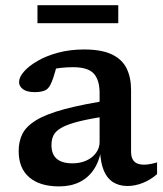

<svg xmlns="http://www.w3.org/2000/svg" viewBox="-20 -688 613 720"><path d="M403 -314.5 390.5 -254Q319.5 -243.5 276.5 -232.8Q233.5 -222 211 -209.2Q188.5 -196.5 180.8 -180.8Q173 -165 173 -144Q173 -109.5 192.8 -92.5Q212.5 -75.5 252 -75.5Q281 -75.5 304 -86Q327 -96.5 340.2 -114.8Q353.5 -133 353.5 -155.5V-338.5Q353.5 -388.5 331.5 -412.2Q309.5 -436 254.5 -436Q227.5 -436 205.2 -433.2Q183 -430.5 164 -425L196.5 -460.5Q192.5 -440 188.2 -424.2Q184 -408.5 179.5 -395.5Q175 -382.5 169.5 -371Q161 -353.5 146.5 -348Q132 -342.5 110 -342.5Q81 -342.5 66.2 -353.5Q51.5 -364.5 51.5 -380.5Q51.5 -398.5 69.8 -419.5Q88 -440.5 120.8 -459.5Q153.5 -478.5 198 -490.5Q242.5 -502.5 295 -502.5Q360.5 -502.5 399 -484.2Q437.5 -466 454.5 -432Q471.5 -398 471.5 -351V-120Q471.5 -102.5 477 -91.5Q482.5 -80.5 493.5 -75.5Q504.5 -70.5 520.5 -70.5Q531 -70.5 543.2 -72.8Q555.5 -75 569 -79V-35Q544 -13 515 -1.8Q486 9.5 458.5 9.5Q426.5 9.5 403.8 -5Q381 -19.5 369 -49Q357 -78.5 355 -124L359.5 -126.5Q352 -82 331 -51.2Q310 -20.5 277.5 -4.8Q245 11 201.5 11Q129.5 11 89.8 -23Q50 -57 50 -121.5Q50 -157.5 64 -185.8Q78 -214 115.2 -237Q152.5 -260 222.2 -278.8Q292 -297.5 403 -314.5ZM120.5 -601V-668.5H423.5V-601Z"/></svg>

Font: Newsreader 9pt Medium
Style: Regular
Weight: 500
Designer: Hugues Gentile
Foundry: Production Type
Version: Version 1.003